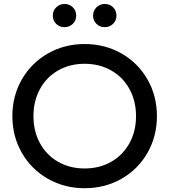

<svg xmlns="http://www.w3.org/2000/svg" viewBox="-20 -945 863 978"><path d="M43 -353.5Q43 -456.5 91.3 -540.5Q139.6 -624.5 223.9 -672.6Q308.1 -720.7 411.1 -720.7Q514.6 -720.7 598.9 -672.6Q683.1 -624.5 731.2 -540.5Q779.3 -456.5 779.3 -353.5Q779.3 -250.5 731.2 -166.5Q683.1 -82.5 598.9 -34.4Q514.6 13.7 411.1 13.7Q308.1 13.7 223.9 -34.4Q139.6 -82.5 91.3 -166.5Q43 -250.5 43 -353.5ZM672.9 -353.5Q672.9 -430.7 639.4 -491.5Q606 -552.2 546.4 -586.2Q486.8 -620.1 411.1 -620.1Q335.4 -620.1 276.1 -586.2Q216.8 -552.2 183.6 -491.5Q150.4 -430.7 150.4 -353.5Q150.4 -276.4 183.6 -215.6Q216.8 -154.8 276.1 -120.8Q335.4 -86.9 411.1 -86.9Q486.8 -86.9 546.4 -120.8Q606 -154.8 639.4 -215.6Q672.9 -276.4 672.9 -353.5ZM249 -865.2Q249 -890.6 266.4 -907.7Q283.7 -924.8 308.6 -924.8Q334 -924.8 351.1 -907.7Q368.2 -890.6 368.2 -865.2Q368.2 -840.3 350.8 -823.5Q333.5 -806.6 307.6 -806.6Q283.2 -806.6 266.1 -823.5Q249 -840.3 249 -865.2ZM454.1 -865.2Q454.1 -890.6 471.4 -907.7Q488.8 -924.8 513.7 -924.8Q539.1 -924.8 556.2 -907.7Q573.2 -890.6 573.2 -865.2Q573.2 -840.3 555.9 -823.5Q538.6 -806.6 512.7 -806.6Q488.3 -806.6 471.2 -823.5Q454.1 -840.3 454.1 -865.2Z"/></svg>

Font: Wanted Sans Medium
Style: Regular
Weight: 500
Designer: Original Design by Kil Hyung-jin and Kang Hanbin, Wanted Lab, Inc; Hangeul from Source Han Sans by Jang Soo-young and Ka
Foundry: Wanted Lab, Inc.
Version: Version 1.001